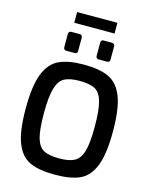

<svg xmlns="http://www.w3.org/2000/svg" viewBox="-152 -1164 998 1266"><g transform="rotate(15 347.5 -531.0)"><path d="M50 -367Q50 -522 82.5 -604Q115 -686 178 -715.5Q241 -745 347 -745Q454 -745 517.5 -715.5Q581 -686 613 -604.5Q645 -523 645 -367Q645 -212 612.5 -131.5Q580 -51 517.5 -22.5Q455 6 347 6Q240 6 177 -22.5Q114 -51 82 -131.5Q50 -212 50 -367ZM521 -367Q521 -482 504.5 -539Q488 -596 452 -615Q416 -634 347 -634Q280 -634 244 -614.5Q208 -595 191 -538.5Q174 -482 174 -367Q174 -255 189.5 -200Q205 -145 241 -125Q277 -105 347 -105Q416 -105 452.5 -125Q489 -145 505 -200.5Q521 -256 521 -367ZM191 -822V-912Q191 -921 196 -926.5Q201 -932 210 -932H268Q277 -932 281.5 -926.5Q286 -921 286 -912V-822Q286 -803 268 -803H210Q202 -803 196.5 -808Q191 -813 191 -822ZM412 -822V-912Q412 -932 431 -932H488Q497 -932 502 -926.5Q507 -921 507 -912V-822Q507 -803 488 -803H431Q423 -803 417.5 -808Q412 -813 412 -822ZM213 -1068H488V-995H213Z"/></g></svg>

Font: Exo SemiBold
Style: Regular
Weight: 600
Designer: Natanael Gama
Foundry: Natanael Gama
Version: Version 1.500